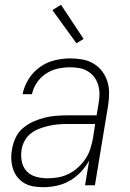

<svg xmlns="http://www.w3.org/2000/svg" viewBox="-20 -771 540 799"><path d="M160 8Q139 8 118.5 4.5Q98 1 81 -9Q64 -19 52 -34.5Q40 -50 34 -69Q28 -88 27 -108.5Q26 -129 30 -150Q34 -174 44.5 -197Q55 -220 74.5 -237Q94 -254 117.5 -264.5Q141 -275 164.5 -281Q188 -287 212 -289Q236 -291 260 -291H382L390 -339Q394 -359 394 -378.5Q394 -398 389 -416Q384 -434 373 -449Q362 -464 346 -474Q330 -484 311 -487.5Q292 -491 272 -491Q247 -491 221 -485.5Q195 -480 172 -465Q149 -450 133.5 -427Q118 -404 113 -379H74Q80 -411 98.5 -441Q117 -471 145.5 -491.5Q174 -512 207 -520Q240 -528 272 -528Q298 -528 323 -523.5Q348 -519 369 -506.5Q390 -494 404.5 -475Q419 -456 426.5 -433Q434 -410 434 -384.5Q434 -359 430 -333L375 0H334L351 -103Q337 -77 316 -55Q295 -33 269.5 -18.5Q244 -4 215.5 2Q187 8 160 8ZM178 -29Q200 -29 222.5 -33Q245 -37 266 -47.5Q287 -58 305 -74.5Q323 -91 336 -110.5Q349 -130 356 -152Q363 -174 367 -196L376 -255H260Q241 -255 222 -253.5Q203 -252 183.5 -247.5Q164 -243 145 -236Q126 -229 109.5 -216.5Q93 -204 83 -186Q73 -168 70 -149Q66 -124 70.5 -100Q75 -76 90.5 -59Q106 -42 129.5 -35.5Q153 -29 178 -29ZM298 -591 198 -729 234 -751 328 -609Z"/></svg>

Font: Iosevka SS04 Extralight
Style: Italic
Weight: 200
Italic angle: -9°
Monospace: yes
Designer: Belleve Invis
Foundry: Belleve Invis
Version: Version 19.0.0; ttfautohint (v1.8.4)